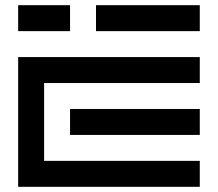

<svg xmlns="http://www.w3.org/2000/svg" viewBox="-20 -720 840 740"><path d="M50 -700V-600H250V-700ZM350 -600H750V-700H350ZM50 -500V0H750V-100H150V-400H750V-500ZM750 -200V-300H250V-200Z"/></svg>

Font: Mourier
Style: Regular
Weight: 400
Designer: Eric Mourier
Foundry: Velvetyne Type Foundry
Version: Version 2.000;hotconv 1.0.109;makeotfexe 2.5.65596